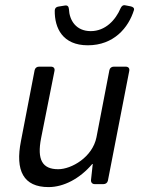

<svg xmlns="http://www.w3.org/2000/svg" viewBox="-20 -724 584 755"><path d="M325.2 -545.9C427.7 -545.9 485.4 -615.2 506.8 -684.6C508.8 -692.4 502.9 -697.3 493.2 -699.2L472.7 -703.1C463.9 -705.1 458 -700.2 454.1 -691.4C434.6 -645.5 394.5 -601.6 336.9 -601.6C279.3 -601.6 252.9 -643.6 251 -688.5C250 -699.2 245.1 -704.1 234.4 -702.1L210 -698.2C201.2 -697.3 195.3 -691.4 195.3 -682.6C194.3 -613.3 226.6 -545.9 325.2 -545.9ZM359.4 -184.6C343.8 -105.5 260.7 -58.6 209 -58.6C146.5 -58.6 125 -95.7 141.6 -180.7L194.3 -445.3C196.3 -456.1 190.4 -461.9 179.7 -461.9H133.8C125 -461.9 118.2 -457 116.2 -448.2L62.5 -169.9C39.1 -52.7 72.3 11.7 170.9 11.7C230.5 11.7 293.9 -21.5 342.8 -79.1H344.7L337.9 -16.6C336.9 -6.8 342.8 0 352.5 0H386.7C395.5 0 402.3 -4.9 404.3 -13.7L488.3 -445.3C490.2 -456.1 484.4 -461.9 473.6 -461.9H427.7C418.9 -461.9 412.1 -457 410.2 -448.2Z"/></svg>

Font: Ed Sans Neue
Style: Italic
Weight: 400
Italic angle: -11°
Designer: Stephen Hutchings
Version: Version 1.004;PS 001.004;hotconv 1.0.88;makeotf.lib2.5.64775